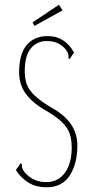

<svg xmlns="http://www.w3.org/2000/svg" viewBox="-20 -784 390 814"><path d="M177 10Q135 10 103.5 -8Q72 -26 47 -63L63 -85L67 -92L73 -88Q72 -83 73.5 -75Q75 -67 84 -54Q121 -11 178 -12Q228 -13 256 -52.5Q284 -92 284 -159Q284 -191 276 -216Q268 -241 244.5 -264.5Q221 -288 175 -315Q117 -348 89 -387Q61 -426 61 -477Q61 -555 93 -593Q125 -631 183 -631Q255 -631 294 -561L280 -541L276 -534L270 -537Q271 -543 270 -551Q269 -559 260 -573Q243 -593 223.5 -601.5Q204 -610 178 -610Q136 -610 110.5 -578.5Q85 -547 85 -482Q85 -450 94 -425.5Q103 -401 129 -377Q155 -353 206 -323Q308 -265 308 -167Q308 -91 276 -40.5Q244 10 177 10ZM126 -674 118 -689 230 -764 245 -740Z"/></svg>

Font: Inconsolata ExtraCondensed ExtraLight
Style: Regular
Weight: 200
Width: 2
Monospace: yes
Designer: Raph Levien, Cyreal, Brenton Simpson
Foundry: Raph Levien, Cyreal, Google
Version: Version 3.001; ttfautohint (v1.8.2.53-6de2)